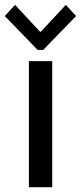

<svg xmlns="http://www.w3.org/2000/svg" viewBox="-26 -785 339 805"><path d="M95.2 0V-528.8H192.9V0ZM37.1 -764.6 141.6 -652.3H145.5L250 -764.6L293 -717.8L155.3 -575.7H131.8L-5.9 -717.8Z"/></svg>

Font: Reddit Sans Condensed Medium
Style: Regular
Weight: 500
Designer: Stephen Hutchings
Foundry: Reddit
Version: Version 1.014